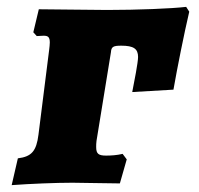

<svg xmlns="http://www.w3.org/2000/svg" viewBox="-20 -532 578 559"><path d="M14 7C68 3 143 0 191 0C224 0 290 2 329 2L349 -68L337 -84C320 -80 303 -79 289 -79C267 -79 260 -84 260 -104C260 -109 260 -115 261 -122L303 -380C304 -396 310 -399 333 -399C369 -399 382 -390 382 -366C382 -351 371 -294 365 -264L485 -271C496 -334 516 -434 531 -498L522 -512C480 -507 380 -503 292 -503C234 -503 145 -505 93 -505L77 -438L87 -427L107 -428C120 -428 125 -424 125 -408C125 -402 124 -395 123 -386L92 -140C86 -92 72 -76 32 -71Z"/></svg>

Font: Alegreya SC Black
Style: Italic
Weight: 900
Italic angle: -7°
Designer: Juan Pablo del Peral
Foundry: Huerta Tipografica
Version: Version 2.007;PS 002.007;hotconv 1.0.88;makeotf.lib2.5.64775